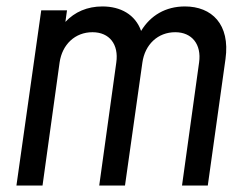

<svg xmlns="http://www.w3.org/2000/svg" viewBox="-20 -576 767 596"><path d="M554 -556C494 -556 447 -528 418 -480C400 -531 354 -556 298 -556C251 -556 212 -539 183 -508L188 -544H108L31 0H112L165 -382C173 -438 213 -476 267 -476C320 -476 349 -438 341 -382L288 0H368L422 -382C430 -438 470 -476 524 -476C576 -476 606 -438 598 -382L545 0H625L680 -393C695 -501 637 -556 554 -556Z"/></svg>

Font: Mohave
Style: Italic
Weight: 400
Italic angle: -8°
Designer: Gumpita Rahayu
Foundry: Tokotype
Version: Version 2.002;PS 002.002;hotconv 1.0.88;makeotf.lib2.5.64775